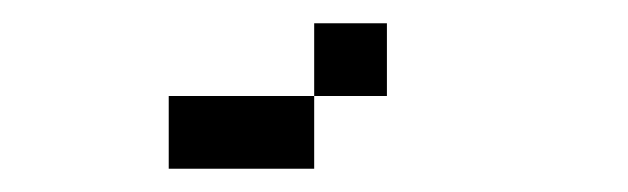

<svg xmlns="http://www.w3.org/2000/svg" viewBox="-20 -20 540 165"><path d="M312.5 62.5H250V0H312.5ZM125 62.5H250V125H125Z"/></svg>

Font: 寒蝉点阵体 16px
Style: Regular
Weight: 400
Designer: Designed by Warren2060
Foundry: ChillType
Version: Version 1.000